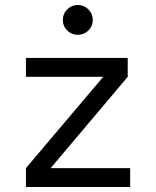

<svg xmlns="http://www.w3.org/2000/svg" viewBox="-20 -750 626 770"><path d="M84 0V-75.7L394 -441.9H84V-517.6H492.2V-441.9L183.1 -75.7H502V0ZM292 -610.4Q267.1 -610.4 249.5 -627.7Q231.9 -645 231.9 -669.9Q231.9 -694.8 249.5 -712.4Q267.1 -730 292 -730Q316.9 -730 334.5 -712.4Q352.1 -694.8 352.1 -669.9Q352.1 -645 334.5 -627.7Q316.9 -610.4 292 -610.4Z"/></svg>

Font: Cascadia Code PL SemiLight
Style: Regular
Weight: 350
Monospace: yes
Designer: Aaron Bell
Foundry: Saja Typeworks
Version: Version 2404.023; ttfautohint (v1.8.4)